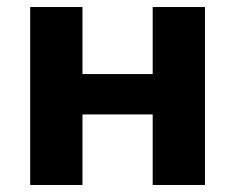

<svg xmlns="http://www.w3.org/2000/svg" viewBox="-20 -527 670 547"><path d="M66 0V-507H215V-316H415V-507H564V0H415V-201H215V0Z"/></svg>

Font: Mulish ExtraBold
Style: Regular
Weight: 800
Designer: Vernon Adams
Foundry: Vernon Adams
Version: Version 3.603; ttfautohint (v1.8.3)